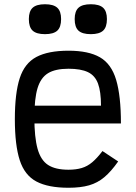

<svg xmlns="http://www.w3.org/2000/svg" viewBox="-20 -871 640 905"><path d="M303 14Q207 14 151.5 -15.5Q96 -45 73 -116Q50 -187 50 -309Q50 -432 73 -502.5Q96 -573 151.5 -602.5Q207 -632 303 -632Q397 -632 451 -601Q505 -570 527.5 -494.5Q550 -419 550 -289H79V-373H456Q456 -439 442 -477Q428 -515 394.5 -531Q361 -547 303 -547Q241 -547 206.5 -526Q172 -505 157 -455.5Q142 -406 142 -318Q142 -224 157 -170Q172 -116 206.5 -93.5Q241 -71 303 -71Q338 -71 365 -79Q392 -87 415 -106.5Q438 -126 463 -159L537 -110Q504 -63 472 -36Q440 -9 400 2.5Q360 14 303 14ZM408 -710Q368 -710 350 -726.5Q332 -743 332 -781Q332 -818 350 -834.5Q368 -851 408 -851Q448 -851 466 -834.5Q484 -818 484 -781Q484 -743 466 -726.5Q448 -710 408 -710ZM192 -710Q152 -710 134 -726.5Q116 -743 116 -781Q116 -818 134 -834.5Q152 -851 192 -851Q232 -851 250 -834.5Q268 -818 268 -781Q268 -743 250 -726.5Q232 -710 192 -710Z"/></svg>

Font: Victor Mono Thin SemiBold
Style: Regular
Weight: 600
Monospace: yes
Version: Version 1.561;gftools[0.9.30]